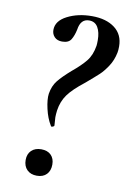

<svg xmlns="http://www.w3.org/2000/svg" viewBox="-76 -673 492 730"><g transform="rotate(10 170.5 -308.0)"><path d="M109 -306Q114 -337 130.5 -357.5Q147 -378 179 -406Q213 -434 231.5 -457Q250 -480 256 -517Q257 -524 257 -539Q257 -569 246 -588Q235 -607 212 -607Q179 -607 173 -565Q168 -541 158.5 -525.5Q149 -510 124 -510Q105 -510 94.5 -521Q84 -532 84 -548Q84 -583 125 -604Q166 -625 220 -625Q275 -625 308 -600Q341 -575 341 -529Q341 -514 339 -505Q333 -475 317.5 -451.5Q302 -428 287.5 -414.5Q273 -401 239 -372Q194 -337 175 -310.5Q156 -284 151 -249Q149 -233 149 -222Q149 -214 151 -192Q152 -188 145.5 -185.5Q139 -183 138 -187Q122 -213 114 -248.5Q106 -284 109 -306ZM66 -43Q66 -66 80 -79.5Q94 -93 118 -93Q142 -93 155.5 -79.5Q169 -66 169 -43Q169 -19 155.5 -5Q142 9 118 9Q94 9 80 -5Q66 -19 66 -43Z"/></g></svg>

Font: Cormorant Infant SemiBold
Style: Italic
Weight: 600
Italic angle: -10°
Designer: Christian Thalmann (Catharsis Fonts)
Foundry: Catharsis Fonts
Version: Version 4.000